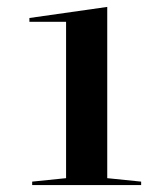

<svg xmlns="http://www.w3.org/2000/svg" viewBox="-20 -535 485 555"><path d="M73 0V-10L171 -20V-472H65V-483L290 -515V-20L388 -10V0Z"/></svg>

Font: Kalnia Expanded Light
Style: Regular
Weight: 300
Width: 7
Designer: Frida Medrano
Foundry: Frida Medrano
Version: Version 1.105